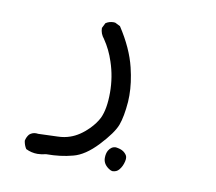

<svg xmlns="http://www.w3.org/2000/svg" viewBox="-55 -155 611 542"><g transform="rotate(10 250.0 115.5)"><path d="M107.4 308.1Q147.5 308.1 182.1 298.8Q215.8 290.5 251.2 252.7Q286.6 214.8 295.9 190.4Q305.2 165.5 308.6 122.1Q309.1 113.3 309.1 104Q309.1 67.9 298.8 25.4Q286.1 -27.3 249 -84L234.4 -91.3Q232.4 -91.8 230 -91.8Q216.8 -91.8 207 -85L199.7 -70.3Q199.7 -69.8 199.7 -69.8Q199.7 -54.2 210.9 -40.5Q229.5 -13.2 239.7 18.6Q253.9 60.5 253.9 106Q253.9 152.8 241.2 179.7Q232.9 196.3 216.3 213.4Q191.4 238.3 165.5 247.1Q149.4 252.9 130.4 253.4L74.7 255.4Q71.8 254.9 68.4 254.9Q57.6 254.9 49.3 262.2Q42.5 270.5 40.5 281.2Q42.5 294.4 48.8 303.7Q64.5 311.5 82 311.5Q93.3 311.5 106.4 308.1ZM329.6 289.6Q330.6 285.6 330.6 283.4Q330.6 281.2 330.6 279.3Q330.6 272.5 323.2 265.4Q315.9 258.3 303.2 255.9Q299.8 254.9 297.4 254.9Q284.2 254.9 276.4 268.1Q271.5 276.9 271.5 289.6Q271.5 306.2 287.1 317.4Q293 321.8 298.3 322.8Q311 322.8 317.9 314Q326.2 304.2 329.6 289.6Z"/></g></svg>

Font: Bakudai
Style: ExtraLight
Weight: 200
Version: Version 1.48